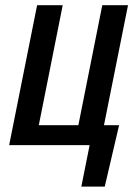

<svg xmlns="http://www.w3.org/2000/svg" viewBox="-20 -548 520 725"><path d="M120.1 -528.3H216.8L126.5 -75.2H275.9L366.2 -528.3H463.4L372.6 -75.2H429.7L375.5 156.7H287.1L318.4 0H14.6Z"/></svg>

Font: RobotoCondensed-Italic
Style: Italic
Weight: 400
Designer: Google
Version: Version 1.200311; 2013